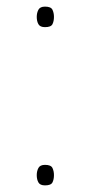

<svg xmlns="http://www.w3.org/2000/svg" viewBox="-20 -552 274 580"><path d="M116 -470Q101 -470 96 -479Q91 -488 91 -501Q91 -513 96 -522.5Q101 -532 116 -532Q134 -532 138.5 -522.5Q143 -513 143 -501Q143 -488 138.5 -479Q134 -470 116 -470ZM116 8Q101 8 96 -1Q91 -10 91 -23Q91 -35 96 -44.5Q101 -54 116 -54Q134 -54 138.5 -44.5Q143 -35 143 -23Q143 -10 138.5 -1Q134 8 116 8Z"/></svg>

Font: Noto Sans Bengali UI Thin
Style: Regular
Weight: 100
Designer: Jelle Bosma - Monotype Design Team
Foundry: Monotype Imaging Inc.
Version: Version 2.003; ttfautohint (v1.8.4.7-5d5b)